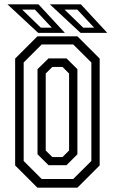

<svg xmlns="http://www.w3.org/2000/svg" viewBox="-20 -868 531 888"><path d="M153 0 50 -103V-597L153 -700H338L441 -597V-103L338 0ZM173 -40H318.5L402.5 -123.5V-579L318.5 -662.5H173L89.5 -579V-123.5ZM204.5 -104 153.5 -154.5V-548L204.5 -598H287.5L338 -548V-154.5L287.5 -104ZM222 -141.5H269L299.5 -172V-528L269 -558.5H222L191.5 -528V-172ZM476 -716H352.5L210.5 -848H354ZM415.5 -740 337.5 -823.5H278.5L365 -740ZM280 -716H156.5L14.5 -848H158ZM219.5 -740 141.5 -823.5H82.5L169 -740Z"/></svg>

Font: Tourney Condensed
Style: Regular
Weight: 400
Width: 3
Designer: Tyler Finck
Foundry: Etcetera Type Co
Version: Version 1.010; ttfautohint (v1.8.3)